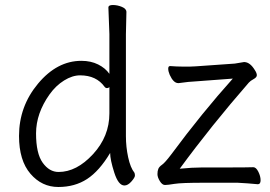

<svg xmlns="http://www.w3.org/2000/svg" viewBox="-20 -729 1077 767"><path d="M863 -60Q975 -60 991 -61H992Q1003 -61 1012 -43Q1021 -25 1021 -9Q1021 7 1010 7Q969 3 929 1H794Q704 1 677 5.5Q650 10 639 10Q628 10 618.5 -5.5Q609 -21 609 -33.5Q609 -46 612.5 -54.5Q616 -63 627.5 -71Q639 -79 664 -112Q787 -278 910 -415L763 -404Q736 -403 694 -397H692Q673 -397 658 -430Q652 -444 652 -454.5Q652 -465 659 -465H661Q687 -463 708 -463H740Q752 -463 762 -464L918 -475L954 -481H958Q980 -479 998 -449Q1006 -437 1006 -428.5Q1006 -420 993 -413Q980 -406 974 -399Q824 -227 698 -55Q748 -60 786 -60ZM485 -681 483 -592V-185Q483 -142 492 -100.5Q501 -59 517 -39Q519 -35 519 -27.5Q519 -20 505 -4Q491 12 477 12Q453 12 436.5 -39.5Q420 -91 420 -118Q377 -46 328 -14Q279 18 213 18Q147 18 101.5 -35Q56 -88 56 -186Q56 -304 132 -395Q208 -486 305 -486Q343 -486 372 -471.5Q401 -457 417 -434V-593L413 -699Q413 -709 431 -709Q449 -709 467 -701.5Q485 -694 485 -681ZM417 -381Q413 -377 407.5 -377Q402 -377 398 -382Q365 -428 300 -428Q269 -428 236 -407.5Q203 -387 178 -352Q124 -276 124 -196Q124 -116 150.5 -79Q177 -42 214 -42Q286 -42 351.5 -113Q417 -184 417 -276Z"/></svg>

Font: Moon Stars Kai T
Style: Regular
Weight: 400
Designer: GuiWonder
Version: Version 1.101